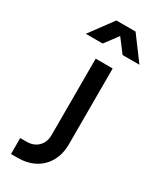

<svg xmlns="http://www.w3.org/2000/svg" viewBox="-249 -1074 939 1145"><g transform="rotate(30 220.5 -502.0)"><path d="M44 0H87Q157 0 207.5 -27.5Q258 -55 286 -105.5Q314 -156 314 -223V-745H197V-219Q197 -170 167 -140Q137 -110 87 -110H44ZM72 -844H188L256 -935L325 -844H441L322 -1004H190Z"/></g></svg>

Font: Custom Plus Jakarta Sans SemiBold
Style: Regular
Weight: 600
Designer: Gumpita Rahayu & FullSphere
Foundry: Tokotype & FullSphere
Version: Version 1.001;hotconv 1.0.117;makeotfexe 2.5.65602